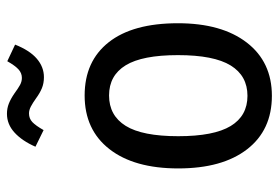

<svg xmlns="http://www.w3.org/2000/svg" viewBox="-148 -660 821 566"><g transform="rotate(-90 263.0 -377.5)"><path d="M477 -264Q477 -135 420 -61Q363 13 263 13Q162 13 105.5 -60Q49 -133 49 -263Q49 -393 106 -466Q163 -539 264 -539Q365 -539 421 -468Q477 -397 477 -264ZM144 -263Q144 -158 174 -108.5Q204 -59 263 -59Q322 -59 352.5 -108.5Q383 -158 383 -264Q383 -369 353 -418Q323 -467 264 -467Q205 -467 174.5 -418Q144 -369 144 -263ZM256 -682Q242 -692 231.5 -697.5Q221 -703 211 -703Q196 -703 185.5 -693Q175 -683 162 -660L113 -684Q130 -723 154.5 -745.5Q179 -768 210 -768Q226 -768 240 -762.5Q254 -757 270 -746Q285 -735 295 -729.5Q305 -724 316 -724Q330 -724 341 -734Q352 -744 365 -767L414 -744Q397 -701 372.5 -680Q348 -659 318 -659Q300 -659 285.5 -665Q271 -671 256 -682Z"/></g></svg>

Font: Fira Sans Condensed
Style: Regular
Weight: 400
Width: 3
Designer: bBox Type GmbH & Carrois Corporate GbR & Edenspiekermann AG
Foundry: bBox Type GmbH & Carrois Corporate GbR & Edenspiekermann AG
Version: Version 4.301